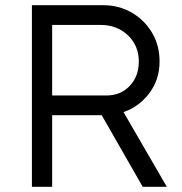

<svg xmlns="http://www.w3.org/2000/svg" viewBox="-20 -720 700 740"><path d="M103 0V-700H377Q438 -700 487.5 -671.5Q537 -643 566 -594Q595 -545 595 -483Q595 -414 556 -361.5Q517 -309 456 -288L623 0H530L372 -276H181V0ZM181 -352H390Q445 -352 480 -389Q515 -426 515 -483Q515 -544 473 -584Q431 -624 367 -624H181Z"/></svg>

Font: Lexend Deca Light
Style: Regular
Weight: 300
Designer: Bonnie Shaver-Troup, Thomas Jockin
Foundry: Lexend
Version: Version 1.008; ttfautohint (v1.8.4.7-5d5b)